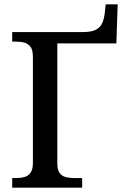

<svg xmlns="http://www.w3.org/2000/svg" viewBox="-20 -861 585 881"><path d="M36 0V-44H55Q76 -44 93 -49Q110 -54 120.5 -69Q131 -84 131 -115V-599Q131 -631 120.5 -645.5Q110 -660 93 -665Q76 -670 55 -670H36V-714H362Q401 -714 421 -725Q441 -736 449.5 -756Q458 -776 461 -804L465 -841H520L514 -662H243V-111Q243 -82 253.5 -67.5Q264 -53 281.5 -48.5Q299 -44 319 -44H357V0Z"/></svg>

Font: ET Text
Style: Regular
Weight: 470
Designer: Monotype Design Team
Foundry: Monotype Imaging Inc.
Version: Version 2.009